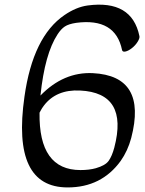

<svg xmlns="http://www.w3.org/2000/svg" viewBox="-20 -782 636 840"><path d="M153 -289Q149 -38 332 -38Q370 -38 399 -46Q441 -58 455.5 -78.5Q470 -99 480 -136Q543 -376 330 -386Q226 -391 172 -320Q163 -308 159 -300Q155 -292 153 -289ZM157 -364Q258 -468 386 -462Q625 -450 554 -178Q539 -122 508 -78Q424 38 276 38Q30 38 87 -359Q124 -622 262 -716Q313 -751 363 -758Q557 -784 590 -624Q592 -615 582 -599Q572 -583 556.5 -571Q541 -559 528.5 -556.5Q516 -554 514 -563Q485 -705 313 -682Q280 -677 263.5 -666Q247 -655 232 -632Q176 -547 157 -364Z"/></svg>

Font: Kavivanar
Style: Regular
Weight: 400
Designer: Tharique Azeez
Foundry: Tharique Azeez
Version: Version 1.88